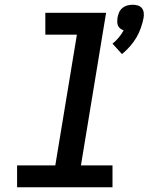

<svg xmlns="http://www.w3.org/2000/svg" viewBox="-20 -789 640 809"><path d="M494 -561 454 -605Q469 -617 480.5 -631Q492 -645 501 -661Q493 -664 486.5 -669Q480 -674 477 -681.5Q474 -689 474 -697.5Q474 -706 475 -714Q477 -725 481.5 -736Q486 -747 495.5 -755Q505 -763 516.5 -766Q528 -769 539 -769Q550 -769 560.5 -766Q571 -763 577.5 -755Q584 -747 585.5 -736Q587 -725 585 -714Q581 -693 573.5 -671.5Q566 -650 554.5 -630.5Q543 -611 527.5 -593.5Q512 -576 494 -561ZM454 0H52V-92H213L304 -643H171V-735H427L321 -92H454Z"/></svg>

Font: Iosevka SmBd Ex Obl
Style: Regular
Weight: 600
Width: 7
Italic angle: -9°
Monospace: yes
Designer: Belleve Invis
Foundry: Belleve Invis
Version: Version 32.5.0; ttfautohint (v1.8.4)